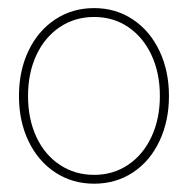

<svg xmlns="http://www.w3.org/2000/svg" viewBox="-20 -755 455 465"><path d="M25.9 -522.5Q25.9 -583.5 49.1 -632.1Q72.3 -680.7 113.8 -708Q155.3 -735.4 208 -735.4Q260.3 -735.4 301.5 -708Q342.8 -680.7 366 -632.1Q389.2 -583.5 389.2 -522.5Q389.2 -461.9 366.2 -413.3Q343.3 -364.7 302 -337.4Q260.7 -310.1 208 -310.1Q155.3 -310.1 113.8 -337.4Q72.3 -364.7 49.1 -413.1Q25.9 -461.4 25.9 -522.5ZM367.2 -522.5Q367.2 -578.1 346.9 -621.6Q326.7 -665 290.5 -689.5Q254.4 -713.9 208 -713.9Q161.6 -713.9 125 -689.5Q88.4 -665 68.1 -621.6Q47.9 -578.1 47.9 -522.5Q47.9 -466.8 68.1 -423.3Q88.4 -379.9 125 -355.7Q161.6 -331.5 208 -331.5Q254.4 -331.5 290.5 -356Q326.7 -380.4 346.9 -423.8Q367.2 -467.3 367.2 -522.5Z"/></svg>

Font: Intratopia Thin
Style: Regular
Weight: 100
Designer: Rasmus Andersson
Foundry: rsms
Version: Version 3.000;Glyphs 3.2.3 (3260)